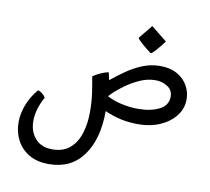

<svg xmlns="http://www.w3.org/2000/svg" viewBox="-81 -556 1013 924"><g transform="rotate(10 425.5 -94.5)"><path d="M213.9 275.9Q156.2 275.9 116.7 252.2Q77.1 228.5 56.9 189Q36.6 149.4 36.6 102.5Q36.6 61 53 17.6Q69.3 -25.9 102.5 -64.9Q113.3 -62.5 123.8 -54Q134.3 -45.4 140.1 -35.2Q105.5 27.3 105.5 84Q105.5 134.8 134.8 168.9Q164.1 203.1 218.8 203.1Q270.5 203.1 303.2 175.8Q335.9 148.4 351.3 101.1Q366.7 53.7 366.7 -5.9Q366.7 -56.6 359.6 -103.8Q352.5 -150.9 347.2 -176.3Q363.3 -187.5 384.3 -197Q405.3 -206.5 421.9 -209.5Q423.3 -206.1 426.3 -192.9Q429.2 -179.7 430.7 -172.4Q461.9 -197.8 498 -223.1Q534.2 -248.5 575.2 -265.4Q616.2 -282.2 661.6 -282.2Q711.4 -282.2 745.1 -262.9Q778.8 -243.7 796.4 -212.4Q814 -181.2 814 -146Q814 -100.6 785.9 -64.7Q757.8 -28.8 710.7 -8.3Q663.6 12.2 605.5 12.2Q559.1 12.2 519 3.4Q479 -5.4 440.4 -22.9Q440.4 113.8 381.8 194.8Q323.2 275.9 213.9 275.9ZM591.8 -60.5Q652.8 -60.5 694.6 -81.5Q736.3 -102.5 736.3 -145.5Q736.3 -176.8 710.4 -193.8Q684.6 -210.9 650.4 -210.9Q609.9 -210.9 567.9 -190.7Q525.9 -170.4 491.5 -143.3Q457 -116.2 439 -95.2Q469.2 -79.1 509 -69.8Q548.8 -60.5 591.8 -60.5ZM605.5 -334.5Q578.1 -354.5 558.3 -372.3Q538.6 -390.1 535.2 -397.5L590.3 -464.8L667.5 -402.8Q619.1 -338.9 605.5 -334.5Z"/></g></svg>

Font: Harmattan Medium
Style: Regular
Weight: 500
Designer: George W. Nuss III and SIL International
Foundry: SIL International
Version: Version 4.000